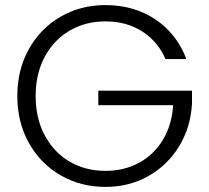

<svg xmlns="http://www.w3.org/2000/svg" viewBox="-20 -727 822 754"><path d="M630 -495Q600 -564 538.5 -603.5Q477 -643 394 -643Q316 -643 254 -607Q192 -571 156 -504.5Q120 -438 120 -350Q120 -262 156 -195Q192 -128 254 -92Q316 -56 394 -56Q467 -56 525.5 -87.5Q584 -119 619.5 -177.5Q655 -236 660 -314H366V-371H734V-320Q729 -228 684 -153.5Q639 -79 563.5 -36Q488 7 394 7Q297 7 218 -38.5Q139 -84 93.5 -165.5Q48 -247 48 -350Q48 -453 93.5 -534.5Q139 -616 218 -661.5Q297 -707 394 -707Q506 -707 590 -651Q674 -595 712 -495Z"/></svg>

Font: Poppins-Tabular Light
Style: Regular
Weight: 300
Designer: Ninad Kale (Devanagari), Jonny Pinhorn (Latin)
Foundry: Indian Type Foundry
Version: Version 4.004